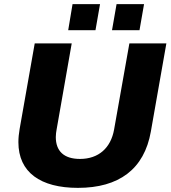

<svg xmlns="http://www.w3.org/2000/svg" viewBox="-20 -897 825 929"><path d="M310 -751H442L464 -877H331ZM522 -751H655L677 -877H544ZM357 12C555 12 678 -78 710 -261L785 -687H606L532 -270C516 -181 457 -128 367 -128C288 -128 250 -167 250 -234C250 -246 252 -261 254 -271L327 -687H148L75 -273C71 -250 69 -229 69 -209C69 -63 176 12 357 12Z"/></svg>

Font: Archivo ExtraBold
Style: Italic
Weight: 800
Italic angle: -10°
Designer: Hector Gatti
Foundry: Omnibus-Type
Version: Version 2.001